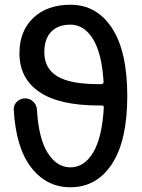

<svg xmlns="http://www.w3.org/2000/svg" viewBox="-20 -770 598 810"><path d="M409 -415Q412 -415 414.5 -417.5Q417 -420 417 -423Q410 -544 372.5 -605Q335 -666 277 -666Q225 -666 196 -636Q167 -606 167 -549Q167 -482 221 -448.5Q275 -415 397 -415ZM277 20Q176 20 111.5 -63.5Q47 -147 38 -307Q37 -327 51.5 -341Q66 -355 86 -355Q106 -355 120.5 -341Q135 -327 136 -306Q143 -185 181.5 -124.5Q220 -64 277 -64Q336 -64 373.5 -127.5Q411 -191 418 -317Q418 -325 410 -325H397Q229 -325 145.5 -382.5Q62 -440 62 -545Q62 -639 120.5 -694.5Q179 -750 277 -750Q388 -750 452.5 -651.5Q517 -553 517 -365Q517 -177 452.5 -78.5Q388 20 277 20Z"/></svg>

Font: Rounded Mplus 1c Medium
Style: Regular
Weight: 500
Version: Version 1.059.20150529